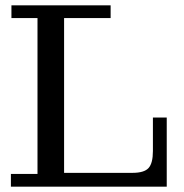

<svg xmlns="http://www.w3.org/2000/svg" viewBox="-20 -702 692 722"><path d="M21 0V-48H121V-634H23V-682H396V-634H221V-52H478Q522 -52 538.5 -70Q555 -88 555 -134V-260H607V0Z"/></svg>

Font: Montagu Slab 144pt
Style: Regular
Weight: 400
Designer: Florian Karsten
Foundry: Florian Karsten
Version: Version 1.000; ttfautohint (v1.8.3)